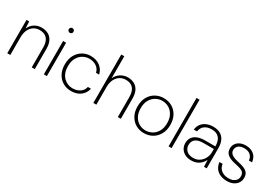

<svg xmlns="http://www.w3.org/2000/svg" viewBox="29 -1590 3511 2473"><g transform="rotate(30 1784.0 -354.0)"><path d="M70 0V-496H110L115 -393Q141 -451 188 -479.5Q235 -508 291 -508Q346 -508 388 -486.5Q430 -465 454.5 -419Q479 -373 479 -299V0H434V-293Q434 -382 395.5 -425Q357 -468 285 -468Q237 -468 198.5 -444Q160 -420 137.5 -374Q115 -328 115 -261V0Z M614 0V-496H659V0ZM636 -630Q622 -630 611.5 -640Q601 -650 601 -665Q601 -681 611.5 -690.5Q622 -700 636 -700Q650 -700 660.5 -690.5Q671 -681 671 -665Q671 -650 661 -640Q651 -630 636 -630Z M1022 12Q954 12 899.5 -20Q845 -52 814 -110.5Q783 -169 783 -248Q783 -328 815 -386Q847 -444 901 -476Q955 -508 1022 -508Q1105 -508 1161.5 -465Q1218 -422 1232 -353H1186Q1174 -407 1129.5 -437.5Q1085 -468 1022 -468Q974 -468 930 -443.5Q886 -419 858 -370.5Q830 -322 830 -248Q830 -190 846.5 -149Q863 -108 891 -81Q919 -54 953 -41Q987 -28 1022 -28Q1063 -28 1097 -41.5Q1131 -55 1155 -80.5Q1179 -106 1186 -143H1232Q1219 -76 1164 -32Q1109 12 1022 12Z M1350 0V-720H1395V-393Q1421 -449 1469.5 -478.5Q1518 -508 1573 -508Q1626 -508 1668 -486.5Q1710 -465 1734.5 -419Q1759 -373 1759 -299V0H1714V-293Q1714 -382 1676.5 -425Q1639 -468 1567 -468Q1519 -468 1480 -444Q1441 -420 1418 -374Q1395 -328 1395 -261V0Z M2106 12Q2038 12 1983.5 -19.5Q1929 -51 1897 -109.5Q1865 -168 1865 -247Q1865 -329 1897.5 -387Q1930 -445 1985.5 -476.5Q2041 -508 2108 -508Q2178 -508 2232.5 -476.5Q2287 -445 2319 -387Q2351 -329 2351 -247Q2351 -168 2318 -109.5Q2285 -51 2230 -19.5Q2175 12 2106 12ZM2106 -28Q2157 -28 2202 -52.5Q2247 -77 2275.5 -126Q2304 -175 2304 -248Q2304 -321 2276 -370Q2248 -419 2203.5 -443.5Q2159 -468 2108 -468Q2058 -468 2013 -443Q1968 -418 1940 -369.5Q1912 -321 1912 -248Q1912 -175 1940 -126Q1968 -77 2012 -52.5Q2056 -28 2106 -28Z M2469 0V-720H2514V0Z M2811 12Q2753 12 2713.5 -10Q2674 -32 2654 -67.5Q2634 -103 2634 -144Q2634 -197 2659.5 -232Q2685 -267 2731 -284Q2777 -301 2838 -301H2991Q2991 -354 2975 -391Q2959 -428 2926.5 -448Q2894 -468 2842 -468Q2781 -468 2740.5 -439Q2700 -410 2689 -350H2642Q2649 -404 2678 -439Q2707 -474 2750 -491Q2793 -508 2842 -508Q2911 -508 2953.5 -481.5Q2996 -455 3016 -409.5Q3036 -364 3036 -305V0H2996L2992 -100Q2984 -84 2969.5 -64.5Q2955 -45 2934 -28Q2913 -11 2883 0.5Q2853 12 2811 12ZM2816 -29Q2860 -29 2892.5 -46Q2925 -63 2947 -90Q2969 -117 2980 -149Q2991 -181 2991 -212V-262H2840Q2780 -262 2745.5 -246.5Q2711 -231 2696.5 -204.5Q2682 -178 2682 -145Q2682 -113 2697.5 -86.5Q2713 -60 2743 -44.5Q2773 -29 2816 -29Z M3340 12Q3286 12 3242 -6.5Q3198 -25 3171 -61.5Q3144 -98 3137 -153H3185Q3189 -114 3210.5 -86Q3232 -58 3266 -43.5Q3300 -29 3341 -29Q3381 -29 3409.5 -42Q3438 -55 3453.5 -77.5Q3469 -100 3469 -129Q3469 -165 3453 -184.5Q3437 -204 3406 -214.5Q3375 -225 3328 -235Q3293 -242 3263.5 -252.5Q3234 -263 3212 -279Q3190 -295 3178 -317.5Q3166 -340 3166 -371Q3166 -412 3186 -442.5Q3206 -473 3242.5 -490.5Q3279 -508 3329 -508Q3400 -508 3447.5 -470.5Q3495 -433 3503 -359H3456Q3453 -408 3419.5 -437.5Q3386 -467 3328 -467Q3272 -467 3242.5 -441.5Q3213 -416 3213 -374Q3213 -351 3225.5 -333Q3238 -315 3265.5 -301Q3293 -287 3338 -277Q3386 -267 3426 -253Q3466 -239 3491 -212Q3516 -185 3516 -134Q3516 -92 3494.5 -59Q3473 -26 3433.5 -7Q3394 12 3340 12Z"/></g></svg>

Font: DM Sans 24pt ExtraLight
Style: Regular
Weight: 250
Designer: Colophon Foundry, Jonny Pinhorn
Foundry: Colophon Foundry
Version: Version 4.004;gftools[0.9.30]